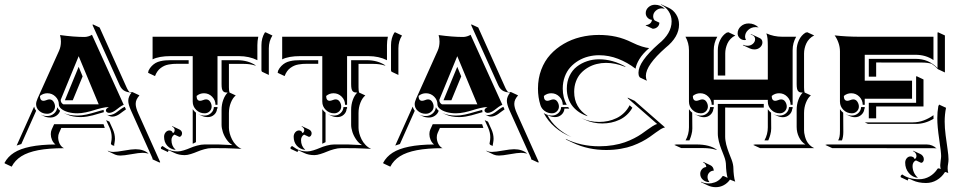

<svg xmlns="http://www.w3.org/2000/svg" viewBox="-46 -628 4144 832"><path d="M-26.4 77.6Q-12.2 51 14.6 33.8Q41.5 16.6 85.8 7.6Q130.1 -1.5 194.3 -2Q184.6 -9.5 179.3 -21.9Q174.1 -34.2 174.1 -46.6Q174.1 -58.1 178 -66.7L188.5 -89.8H402.6L408 -73.7H219.7L210 -52Q206.1 -43.7 206.1 -32.7Q206.1 -18.3 212.6 -5Q219.2 8.3 231.2 14.2Q165 14.2 119.5 22.9Q74 31.7 46.4 49.2Q18.8 66.7 4.6 94.2L-25.4 80.1ZM26.1 2.7 101.8 -166Q104.2 -156 110.6 -147.7L46.4 -3.9Q36.4 -1 26.1 2.7ZM110.4 -176.8Q110.4 -186.5 116.9 -201.4L210.2 -408.7Q218 -426.3 218 -448Q218 -462.6 214.1 -476.1Q273.9 -467.8 320.3 -467.8Q328.1 -467.8 337.4 -470.6Q346.7 -473.4 352.5 -477.3L490.2 -173.8Q482.4 -170.7 473.4 -164.3Q464.4 -158 457.9 -152.6Q451.4 -147.2 443 -143.1Q434.6 -138.9 426.8 -138.9Q421.1 -138.9 417 -142Q412.8 -145 412.8 -149.4Q412.8 -153.8 416 -157Q419.2 -160.2 425.8 -164.1Q412.6 -164.1 394.5 -159.8Q376.5 -155.5 361.1 -150.5Q345.7 -145.5 325.8 -141.2Q305.9 -137 289.3 -137Q267.6 -137 249 -142.2Q230.5 -147.5 219.7 -156.4Q209 -165.3 209 -175.8Q209 -195.1 194.3 -209.5Q179.7 -223.9 159.2 -223.9Q141.1 -223.9 127.2 -212.2Q127.2 -191.4 142.3 -191.2Q147.5 -191.2 155.2 -194.2Q162.8 -197.3 168 -197.3Q179.4 -197.3 185.9 -187.3Q192.4 -177.2 192.4 -166.3Q192.4 -153.3 182.4 -144.2Q172.4 -135 158.2 -135Q138.4 -135 124.4 -147.2Q110.4 -159.4 110.4 -176.8ZM131.3 -130.6 131.6 -130.9Q144 -125 158.2 -125.2Q175.3 -125.2 188 -136.1Q200.7 -147 202.1 -163.3Q206.1 -154.8 214.4 -147.9Q210.2 -135 198.5 -126.8Q186.8 -118.7 172.4 -118.7Q157.2 -118.7 145.5 -124ZM217 -195.3Q217 -182.1 228.5 -175.8H381.8L294.9 -384.5ZM229.2 -138.9Q254.6 -127.2 289.3 -127.2Q308.3 -127.2 328.2 -131.6Q348.1 -136 370 -142.7Q391.8 -149.4 403.3 -151.9Q403.3 -150.6 403.1 -149.4Q403.1 -145.5 404.5 -142.1Q397.2 -140.1 381.7 -135.5Q366.2 -130.9 356.2 -128.2Q346.2 -125.5 331.4 -123Q316.7 -120.6 303.5 -120.6Q268.3 -120.6 243.4 -132.3ZM235.1 -193.4 294.9 -338.6 312 -296.9 269.3 -193.4ZM355.5 -518.3 355.7 -522.7 385.7 -508.8 503.9 -246.1Q508.5 -236.1 514.4 -229.7Q520.8 -228.8 528.3 -228.8L558.3 -214.8Q550 -205.1 546 -196.5Q542 -188 542 -177.7Q542 -161.6 553.5 -136.2L648.2 74.5L645.3 76.4L615.2 62.5L614.7 57.6L521.5 -149.4Q509.8 -175.5 509.8 -191.4Q509.8 -209 524.2 -227.1Q516.1 -227.3 509.8 -228.5Q503.4 -229.7 496.1 -232.9Q488.8 -236.1 482.7 -242.7Q476.6 -249.3 472.2 -259.3ZM413.8 -107.4 428 -100.8 443.1 -67.4Q452.1 -46.9 452.1 -26.9Q452.1 -19.3 450.4 -10Q448.7 -0.7 448.7 -0.2Q448.7 3.4 450.4 3.7Q435.8 2.2 434.6 -5.9Q434.8 -7.3 435.8 -12.1Q436.8 -16.8 437.4 -22.2Q438 -27.6 438 -33.4Q438 -53.5 429 -74ZM415 -131.6Q420.4 -129.2 426.8 -129.2Q436 -129.2 445.6 -133.5Q455.1 -137.9 462 -143.6Q469 -149.2 478 -155.6Q487.1 -162.1 493.9 -164.8L494.6 -165L499.8 -154.1Q494.6 -150.9 486.3 -144.5Q478 -138.2 472 -133.9Q466.1 -129.6 457.5 -126.1Q449 -122.6 440.9 -122.6Q434.8 -122.6 429.2 -125ZM420.4 24.4Q430.2 30.3 445.3 30.3Q460 30.3 492.6 24.4Q525.1 18.6 541 18.6Q576.4 18.6 598.1 37.6L594.5 36.9Q582.3 34.2 571.3 34.2Q556.2 34.2 523.3 40.2Q490.5 46.1 475.3 46.1Q462.2 46.1 452.9 42L422.9 27.8Z M595.7 -312.5 597.7 -322Q603.3 -333.7 611.6 -342Q619.9 -350.3 628.5 -355.2Q637.2 -360.1 648.7 -362.8Q660.2 -365.5 670.3 -366.3Q680.4 -367.2 693.4 -367.2H771.5V-351.6H723.6Q712.6 -351.6 704 -351Q695.3 -350.3 685.1 -348.5Q674.8 -346.7 666.7 -343Q658.7 -339.4 650.8 -333.6Q642.8 -327.9 636.5 -319Q630.1 -310.1 625.7 -298.3ZM615.2 -370.8V-468.8H1073.2Q1069.3 -450.4 1069.3 -432.6V-367.2Q1033.9 -384.8 989.3 -384.8H896.5V-173.8H887.7Q887.7 -194.3 873 -209.1Q858.4 -223.9 837.9 -223.9Q819.8 -223.9 805.9 -212.2Q805.9 -191.4 821 -191.2Q826.2 -191.2 833.9 -194.2Q841.6 -197.3 846.7 -197.3Q858.2 -197.3 864.6 -187.3Q871.1 -177.2 871.1 -166.3Q871.1 -154.1 862.2 -145.5Q853.3 -137 840.8 -137Q819.3 -137 804.2 -151.9Q789.1 -166.7 789.1 -187.7V-384.8H693.4Q643.3 -384.8 615.2 -370.8ZM650.9 12.2Q652.6 8.1 658 4.6Q677.2 18.6 690.9 23.3Q704.6 28.1 724.6 28.1Q735.4 28.1 750.4 23.4Q765.4 18.8 778.4 13.1Q791.5 7.3 808.7 2.7Q825.9 -2 840.8 -2H900.1Q907 -2 961.2 0.7Q947 -7.3 936 -23.2Q925 -39.1 919.6 -56Q914.1 -73 914.1 -87.9V-152.3Q914.1 -174.8 921.3 -194.9Q928.5 -215.1 940.4 -226.6Q933.1 -226.8 928.8 -227.9Q924.6 -229 920.9 -232.7Q917.2 -236.3 915.6 -243.9Q914.1 -251.5 914.1 -263.7V-367.2H981.4Q1029.5 -367.2 1063.2 -344L1059.1 -344.2Q1037.1 -351.1 1011.5 -351.1H946V-249.5Q946 -234.6 948.5 -227.1L975.6 -214.4Q962.6 -204.1 954.3 -183.1Q946 -162.1 946 -138.2V-74Q946 -63 949.5 -50Q952.9 -37.1 959.4 -24Q965.8 -11 976.7 0.2Q987.5 11.5 1000.7 17.1Q997.1 17.1 969.6 15.6Q942.1 14.2 930.2 14.2L870.8 13.9Q856.4 13.9 839.4 18.7Q822.3 23.4 809.2 29.1Q796.1 34.7 781 39.4Q765.9 44.2 754.6 44.2Q729.7 44.2 710.9 35.2L685.1 23.2Q681.9 26.4 682.1 31L652.1 17.1ZM665 -35.4Q665 -46.6 671.9 -54.7Q678.7 -62.7 688.5 -62.7Q693.4 -62.7 697.5 -59.9Q701.7 -57.1 702.9 -51.3Q706.3 -52.2 708.6 -55.9Q710.9 -59.6 710.9 -64.7Q710.9 -69.3 707.8 -73.4Q704.6 -77.4 699.2 -79.8L700.7 -81.3L730.7 -67.4Q736.3 -64.7 739.6 -60.3Q742.9 -55.9 742.9 -50.5Q742.9 -44.2 739.5 -39.6Q736.1 -34.9 731.2 -34.9L710.2 -44.7Q704.3 -41.7 700.7 -35.4Q697 -29.1 697 -21.2Q697 4.2 713.6 19.5L715.3 21.7Q692.4 18.8 678.7 3.4Q665 -12 665 -35.4ZM789.1 -5.1V-155Q794.9 -146 803.2 -139.6V-12Q795.7 -9 789.1 -5.1ZM814.5 -132.6V-132.8Q826.9 -127 840.8 -127.2Q856.7 -127.2 868.3 -137.8Q879.9 -148.4 880.9 -164.1H896.5V-157.2H894.5Q893.8 -141.8 882.3 -131.2Q870.8 -120.6 855 -120.6Q840.3 -120.6 828.6 -126ZM1086.9 -322.8V-432.6Q1086.9 -462.4 1101.1 -486.3L1104.5 -488.3L1134.5 -474.1Q1118.9 -449.5 1118.9 -418.5V-303.2L1088.9 -317.4Z M1157.2 -312.5 1159.2 -322Q1164.8 -333.7 1173.1 -342Q1181.4 -350.3 1190.1 -355.2Q1198.7 -360.1 1210.2 -362.8Q1221.7 -365.5 1231.8 -366.3Q1241.9 -367.2 1254.9 -367.2H1333V-351.6H1285.2Q1274.2 -351.6 1265.5 -351Q1256.8 -350.3 1246.6 -348.5Q1236.3 -346.7 1228.3 -343Q1220.2 -339.4 1212.3 -333.6Q1204.3 -327.9 1198 -319Q1191.7 -310.1 1187.3 -298.3ZM1176.8 -370.8V-468.8H1634.8Q1630.9 -450.4 1630.9 -432.6V-367.2Q1595.5 -384.8 1550.8 -384.8H1458V-173.8H1449.2Q1449.2 -194.3 1434.6 -209.1Q1419.9 -223.9 1399.4 -223.9Q1381.3 -223.9 1367.4 -212.2Q1367.4 -191.4 1382.6 -191.2Q1387.7 -191.2 1395.4 -194.2Q1403.1 -197.3 1408.2 -197.3Q1419.7 -197.3 1426.1 -187.3Q1432.6 -177.2 1432.6 -166.3Q1432.6 -154.1 1423.7 -145.5Q1414.8 -137 1402.3 -137Q1380.9 -137 1365.7 -151.9Q1350.6 -166.7 1350.6 -187.7V-384.8H1254.9Q1204.8 -384.8 1176.8 -370.8ZM1212.4 12.2Q1214.1 8.1 1219.5 4.6Q1238.8 18.6 1252.4 23.3Q1266.1 28.1 1286.1 28.1Q1296.9 28.1 1311.9 23.4Q1326.9 18.8 1340 13.1Q1353 7.3 1370.2 2.7Q1387.5 -2 1402.3 -2H1461.7Q1468.5 -2 1522.7 0.7Q1508.5 -7.3 1497.6 -23.2Q1486.6 -39.1 1481.1 -56Q1475.6 -73 1475.6 -87.9V-152.3Q1475.6 -174.8 1482.8 -194.9Q1490 -215.1 1502 -226.6Q1494.6 -226.8 1490.4 -227.9Q1486.1 -229 1482.4 -232.7Q1478.8 -236.3 1477.2 -243.9Q1475.6 -251.5 1475.6 -263.7V-367.2H1543Q1591.1 -367.2 1624.8 -344L1620.6 -344.2Q1598.6 -351.1 1573 -351.1H1507.6V-249.5Q1507.6 -234.6 1510 -227.1L1537.1 -214.4Q1524.2 -204.1 1515.9 -183.1Q1507.6 -162.1 1507.6 -138.2V-74Q1507.6 -63 1511 -50Q1514.4 -37.1 1520.9 -24Q1527.3 -11 1538.2 0.2Q1549.1 11.5 1562.3 17.1Q1558.6 17.1 1531.1 15.6Q1503.7 14.2 1491.7 14.2L1432.4 13.9Q1418 13.9 1400.9 18.7Q1383.8 23.4 1370.7 29.1Q1357.7 34.7 1342.5 39.4Q1327.4 44.2 1316.2 44.2Q1291.3 44.2 1272.5 35.2L1246.6 23.2Q1243.4 26.4 1243.7 31L1213.6 17.1ZM1226.6 -35.4Q1226.6 -46.6 1233.4 -54.7Q1240.2 -62.7 1250 -62.7Q1254.9 -62.7 1259 -59.9Q1263.2 -57.1 1264.4 -51.3Q1267.8 -52.2 1270.1 -55.9Q1272.5 -59.6 1272.5 -64.7Q1272.5 -69.3 1269.3 -73.4Q1266.1 -77.4 1260.7 -79.8L1262.2 -81.3L1292.2 -67.4Q1297.9 -64.7 1301.1 -60.3Q1304.4 -55.9 1304.4 -50.5Q1304.4 -44.2 1301 -39.6Q1297.6 -34.9 1292.7 -34.9L1271.7 -44.7Q1265.9 -41.7 1262.2 -35.4Q1258.5 -29.1 1258.5 -21.2Q1258.5 4.2 1275.1 19.5L1276.9 21.7Q1253.9 18.8 1240.2 3.4Q1226.6 -12 1226.6 -35.4ZM1350.6 -5.1V-155Q1356.4 -146 1364.7 -139.6V-12Q1357.2 -9 1350.6 -5.1ZM1376 -132.6V-132.8Q1388.4 -127 1402.3 -127.2Q1418.2 -127.2 1429.8 -137.8Q1441.4 -148.4 1442.4 -164.1H1458V-157.2H1456.1Q1455.3 -141.8 1443.8 -131.2Q1432.4 -120.6 1416.5 -120.6Q1401.9 -120.6 1390.1 -126ZM1648.4 -322.8V-432.6Q1648.4 -462.4 1662.6 -486.3L1666 -488.3L1696 -474.1Q1680.4 -449.5 1680.4 -418.5V-303.2L1650.4 -317.4Z M1614.3 77.6Q1628.4 51 1655.3 33.8Q1682.1 16.6 1726.4 7.6Q1770.8 -1.5 1835 -2Q1825.2 -9.5 1819.9 -21.9Q1814.7 -34.2 1814.7 -46.6Q1814.7 -58.1 1818.6 -66.7L1829.1 -89.8H2043.2L2048.6 -73.7H1860.4L1850.6 -52Q1846.7 -43.7 1846.7 -32.7Q1846.7 -18.3 1853.3 -5Q1859.9 8.3 1871.8 14.2Q1805.7 14.2 1760.1 22.9Q1714.6 31.7 1687 49.2Q1659.4 66.7 1645.3 94.2L1615.2 80.1ZM1666.7 2.7 1742.4 -166Q1744.9 -156 1751.2 -147.7L1687 -3.9Q1677 -1 1666.7 2.7ZM1751 -176.8Q1751 -186.5 1757.6 -201.4L1850.8 -408.7Q1858.6 -426.3 1858.6 -448Q1858.6 -462.6 1854.7 -476.1Q1914.6 -467.8 1960.9 -467.8Q1968.8 -467.8 1978 -470.6Q1987.3 -473.4 1993.2 -477.3L2130.9 -173.8Q2123 -170.7 2114 -164.3Q2105 -158 2098.5 -152.6Q2092 -147.2 2083.6 -143.1Q2075.2 -138.9 2067.4 -138.9Q2061.8 -138.9 2057.6 -142Q2053.5 -145 2053.5 -149.4Q2053.5 -153.8 2056.6 -157Q2059.8 -160.2 2066.4 -164.1Q2053.2 -164.1 2035.2 -159.8Q2017.1 -155.5 2001.7 -150.5Q1986.3 -145.5 1966.4 -141.2Q1946.5 -137 1929.9 -137Q1908.2 -137 1889.6 -142.2Q1871.1 -147.5 1860.4 -156.4Q1849.6 -165.3 1849.6 -175.8Q1849.6 -195.1 1835 -209.5Q1820.3 -223.9 1799.8 -223.9Q1781.7 -223.9 1767.8 -212.2Q1767.8 -191.4 1783 -191.2Q1788.1 -191.2 1795.8 -194.2Q1803.5 -197.3 1808.6 -197.3Q1820.1 -197.3 1826.5 -187.3Q1833 -177.2 1833 -166.3Q1833 -153.3 1823 -144.2Q1813 -135 1798.8 -135Q1779.1 -135 1765 -147.2Q1751 -159.4 1751 -176.8ZM1772 -130.6 1772.2 -130.9Q1784.7 -125 1798.8 -125.2Q1815.9 -125.2 1828.6 -136.1Q1841.3 -147 1842.8 -163.3Q1846.7 -154.8 1855 -147.9Q1850.8 -135 1839.1 -126.8Q1827.4 -118.7 1813 -118.7Q1797.9 -118.7 1786.1 -124ZM1857.7 -195.3Q1857.7 -182.1 1869.1 -175.8H2022.5L1935.5 -384.5ZM1869.9 -138.9Q1895.3 -127.2 1929.9 -127.2Q1949 -127.2 1968.9 -131.6Q1988.8 -136 2010.6 -142.7Q2032.5 -149.4 2043.9 -151.9Q2043.9 -150.6 2043.7 -149.4Q2043.7 -145.5 2045.2 -142.1Q2037.8 -140.1 2022.3 -135.5Q2006.8 -130.9 1996.8 -128.2Q1986.8 -125.5 1972 -123Q1957.3 -120.6 1944.1 -120.6Q1908.9 -120.6 1884 -132.3ZM1875.7 -193.4 1935.5 -338.6 1952.6 -296.9 1909.9 -193.4ZM1996.1 -518.3 1996.3 -522.7 2026.4 -508.8 2144.5 -246.1Q2149.2 -236.1 2155 -229.7Q2161.4 -228.8 2168.9 -228.8L2199 -214.8Q2190.7 -205.1 2186.6 -196.5Q2182.6 -188 2182.6 -177.7Q2182.6 -161.6 2194.1 -136.2L2288.8 74.5L2285.9 76.4L2255.9 62.5L2255.4 57.6L2162.1 -149.4Q2150.4 -175.5 2150.4 -191.4Q2150.4 -209 2164.8 -227.1Q2156.7 -227.3 2150.4 -228.5Q2144 -229.7 2136.7 -232.9Q2129.4 -236.1 2123.3 -242.7Q2117.2 -249.3 2112.8 -259.3ZM2054.4 -107.4 2068.6 -100.8 2083.7 -67.4Q2092.8 -46.9 2092.8 -26.9Q2092.8 -19.3 2091.1 -10Q2089.4 -0.7 2089.4 -0.2Q2089.4 3.4 2091.1 3.7Q2076.4 2.2 2075.2 -5.9Q2075.4 -7.3 2076.4 -12.1Q2077.4 -16.8 2078 -22.2Q2078.6 -27.6 2078.6 -33.4Q2078.6 -53.5 2069.6 -74ZM2055.7 -131.6Q2061 -129.2 2067.4 -129.2Q2076.7 -129.2 2086.2 -133.5Q2095.7 -137.9 2102.7 -143.6Q2109.6 -149.2 2118.7 -155.6Q2127.7 -162.1 2134.5 -164.8L2135.3 -165L2140.4 -154.1Q2135.3 -150.9 2127 -144.5Q2118.7 -138.2 2112.7 -133.9Q2106.7 -129.6 2098.1 -126.1Q2089.6 -122.6 2081.5 -122.6Q2075.4 -122.6 2069.8 -125ZM2061 24.4Q2070.8 30.3 2085.9 30.3Q2100.6 30.3 2133.2 24.4Q2165.8 18.6 2181.6 18.6Q2217 18.6 2238.8 37.6L2235.1 36.9Q2222.9 34.2 2211.9 34.2Q2196.8 34.2 2163.9 40.2Q2131.1 46.1 2116 46.1Q2102.8 46.1 2093.5 42L2063.5 27.8Z M2285.2 -244.1Q2285.2 -288.1 2299.4 -325.9Q2313.7 -363.8 2338.6 -391.1Q2363.5 -418.5 2396.9 -438Q2430.2 -457.5 2468.9 -467Q2507.6 -476.6 2548.8 -476.6Q2588.6 -476.6 2623.4 -468.9Q2658.2 -461.2 2693.1 -443.8Q2715.8 -432.6 2735.5 -426.5Q2755.1 -420.4 2767.1 -419.7Q2738.5 -395 2724.6 -371.7Q2710.7 -348.4 2708 -330.3Q2673.1 -357.4 2632.8 -373Q2592.5 -388.7 2549.8 -388.7Q2526.1 -388.7 2503.4 -382.9Q2480.7 -377.2 2460.7 -365.2Q2440.7 -353.3 2425.4 -336.4Q2410.2 -319.6 2401.4 -295.8Q2392.6 -272 2392.6 -244.1Q2392.6 -204.8 2409.9 -173.8H2392.6Q2392.6 -194.3 2377.9 -209.1Q2363.3 -223.9 2342.8 -223.9Q2324.7 -223.9 2310.8 -212.2Q2310.8 -191.4 2325.9 -191.2Q2331.1 -191.2 2338.7 -194.2Q2346.4 -197.3 2351.6 -197.3Q2363 -197.3 2369.5 -187.3Q2376 -177.2 2376 -166.3Q2376 -154.1 2367.1 -145.5Q2358.2 -137 2345.7 -137Q2328.4 -137 2314.5 -147Q2300.5 -157 2295.7 -172.9Q2285.2 -206.3 2285.2 -244.1ZM2310.1 -138.2Q2325.9 -127.2 2345.7 -127.2Q2361.6 -127.2 2373.2 -137.8Q2384.8 -148.4 2385.7 -164.1H2416Q2418.5 -160.6 2420.9 -157.5H2399.9Q2398.9 -141.8 2387.3 -131.2Q2375.7 -120.6 2359.9 -120.6Q2345.2 -120.6 2333 -126.2L2325.9 -129.4Q2341.8 -98.9 2368.9 -74.6Q2396 -50.3 2430.4 -34.2Q2389.9 -50.3 2359 -76.9Q2328.1 -103.5 2310.1 -138.2ZM2405 -26.4Q2471.4 5.9 2550.8 5.9Q2582.5 5.9 2611.3 1.1Q2640.1 -3.7 2661.5 -11.4Q2682.9 -19 2701.5 -28.6Q2720.2 -38.1 2734.6 -48.1Q2749 -58.1 2760.6 -66.7Q2772.2 -75.2 2782.8 -81.9Q2793.5 -88.6 2801.5 -90.8Q2792.2 -99.1 2762 -125.5Q2731.7 -151.9 2706.1 -174.3Q2680.4 -196.8 2674.8 -201.7L2673.8 -205.1L2703.9 -191.2L2835.7 -75.9Q2827.9 -74.7 2817.7 -68.6Q2807.6 -62.5 2795.9 -53.8Q2784.2 -45.2 2769.8 -34.9Q2755.4 -24.7 2736.2 -14.6Q2717 -4.6 2695.2 3.5Q2673.3 11.7 2643.6 16.8Q2613.8 22 2580.8 22Q2503.4 22 2438.2 -8.5L2408.2 -22.7ZM2410.2 -244.1Q2410.2 -274.7 2422 -299.3Q2433.8 -324 2453.7 -339.4Q2473.6 -354.7 2498.3 -362.9Q2522.9 -371.1 2549.8 -371.1Q2608.4 -371.1 2666 -338.9L2661.1 -339.1Q2619.6 -355.5 2580.1 -355.5Q2559.1 -355.5 2539.2 -350.5Q2519.3 -345.5 2501.6 -335.1Q2483.9 -324.7 2470.7 -310.2Q2457.5 -295.7 2449.8 -275Q2442.1 -254.4 2442.1 -230Q2442.1 -195.3 2457 -169.4Q2471.9 -143.6 2497.8 -127.4L2500.2 -124.5Q2481 -130.6 2465 -141Q2449 -151.4 2436.5 -166.1Q2424.1 -180.9 2417.1 -200.9Q2410.2 -220.9 2410.2 -244.1ZM2473.9 -116Q2509 -99.6 2549.8 -99.6Q2570.3 -99.6 2589.2 -103.6Q2608.2 -107.7 2625.7 -116.1Q2643.3 -124.5 2658 -138.7Q2672.6 -152.8 2682.4 -171.9L2694.3 -161.1Q2684.3 -143.3 2669.8 -130Q2655.3 -116.7 2638.1 -108.8Q2620.8 -100.8 2602.3 -96.9Q2583.7 -93 2564 -93Q2523.4 -93 2488 -109.4ZM2720.7 -313Q2720.7 -360.6 2807.6 -437.5Q2864.3 -482.9 2864.3 -535.2Q2864.3 -559.8 2851.1 -579.6Q2837.9 -599.4 2816.9 -608.2L2820.8 -608.4L2851.1 -594.5Q2871.6 -585 2884 -565.4Q2896.5 -545.9 2896.5 -521.5Q2896.5 -467.8 2838.6 -421.4Q2752.7 -345.9 2752.7 -299.1Q2752.7 -288.3 2757.1 -278.1L2727.1 -292.2L2722.7 -298.6Q2720.7 -305.9 2720.7 -313ZM2752.2 -571.3Q2752.2 -586.2 2764 -596.8Q2775.9 -607.4 2792 -607.4Q2816.4 -607.4 2835 -590.1L2831.5 -590.6Q2826.4 -591.8 2822.3 -591.8Q2806.9 -591.8 2795.7 -581.5Q2784.4 -571.3 2784.4 -557.4Q2784.4 -547.1 2791 -539.3L2811.3 -529.8Q2811.3 -518.8 2802.9 -511.1Q2794.4 -503.4 2782.5 -503.4L2752.4 -517.6V-519.5Q2762.2 -519.5 2770.1 -525.5Q2778.1 -531.5 2779.1 -542Q2767.8 -543 2760 -551.4Q2752.2 -559.8 2752.2 -571.3Z M2876 0 2883.8 -2H2972.2Q3030 -2 3061.5 21.7L3057.6 21.2Q3032.5 13.7 3002 13.7H2906.2ZM2924.3 -468.8H3062.3Q3046.9 -442.1 3046.9 -410.2V-283.2H3281.2V-426.8Q3281.2 -447 3280 -460Q3278.8 -472.9 3274.9 -483.4Q3306.9 -468.8 3343.8 -468.8H3404.1Q3388.7 -442.1 3388.7 -410.2V-173.8H3379.9Q3379.9 -194.3 3365.2 -209.1Q3350.6 -223.9 3330.1 -223.9Q3312 -223.9 3298.1 -212.2Q3298.1 -191.4 3313.2 -191.2Q3318.4 -191.2 3326 -194.2Q3333.7 -197.3 3338.9 -197.3Q3350.3 -197.3 3356.8 -187.3Q3363.3 -177.2 3363.3 -166.3Q3363.3 -154.1 3354.4 -145.5Q3345.5 -137 3333 -137Q3311.5 -137 3296.4 -151.9Q3281.2 -166.7 3281.2 -187.7V-195.3H3046.9V-173.8H3038.1Q3038.1 -194.3 3023.4 -209.1Q3008.8 -223.9 2988.3 -223.9Q2970.2 -223.9 2956.3 -212.2Q2956.3 -191.4 2971.4 -191.2Q2976.6 -191.2 2984.3 -194.2Q2991.9 -197.3 2997.1 -197.3Q3008.5 -197.3 3015 -187.3Q3021.5 -177.2 3021.5 -166.3Q3021.5 -154.1 3012.6 -145.5Q3003.7 -137 2991.2 -137Q2969.7 -137 2954.6 -151.9Q2939.5 -166.7 2939.5 -187.7V-410.2Q2939.5 -441.9 2924.3 -468.8ZM2924.8 -19.5Q2939.5 -45.9 2939.5 -76.2V-154.8Q2945.3 -146 2953.6 -139.6L2954.1 -71.3Q2954.1 -64.7 2953.1 -58Q2952.1 -51.3 2950.3 -44.9Q2948.5 -38.6 2947.3 -34.7Q2946 -30.8 2943.7 -25.3Q2941.4 -19.8 2941.4 -19.5ZM2964.8 -132.8V-133.1Q2977.3 -127.2 2991.2 -127.2Q3007.1 -127.2 3018.7 -137.8Q3030.3 -148.4 3031.2 -164.1H3046.9V-157.5H3045.4Q3044.4 -141.8 3032.7 -131Q3021 -120.1 3004.9 -120.1Q2991.9 -120.1 2979 -126.2ZM2988.3 125Q2988.3 114.3 2995.6 105.5Q3002.9 96.7 3014.6 95.7Q3014.2 89.1 3010.5 83.6Q3006.8 78.1 3000.7 75.4L3002 73.7L3032.2 87.9Q3039.1 91.1 3043 97.4Q3046.9 103.8 3046.9 111.6Q3035.6 111.6 3027.8 119.6Q3020 127.7 3020 139.2Q3020 150.4 3027.3 159.2L3027.6 161.1Q3011.2 161.1 2999.8 150.8Q2988.3 140.4 2988.3 125ZM2991.2 159.2Q3007.1 167 3025.9 167Q3031.2 167 3037.1 166Q3043 165 3051.8 162.1Q3060.5 159.2 3069.7 152.1Q3078.9 145 3085.9 134.5Q3090.6 134.5 3097.2 138.2Q3103.8 141.8 3106.9 142.8Q3103.8 132.3 3101.8 115.6Q3099.9 98.9 3099.9 88.9Q3099.9 70.3 3092 49.8Q3090.8 46.4 3086.3 35Q3081.8 23.7 3079.7 18.3Q3077.6 12.9 3074.1 2.4Q3070.6 -8.1 3069 -15.3Q3067.4 -22.5 3065.9 -31.6Q3064.5 -40.8 3064.5 -48.8V-177.7H3263.7V-161.6L3096.4 -161.9V-34.7Q3096.4 -26.9 3097.9 -17.8Q3099.4 -8.8 3101 -1.7Q3102.5 5.4 3106.2 16Q3109.9 26.6 3111.7 31.7Q3113.5 36.9 3118.2 48.5Q3122.8 60.1 3124 63.2Q3132.1 84.2 3132.1 102.8Q3132.1 114.3 3134.2 131.8Q3136.2 149.4 3139.9 159.2Q3128.2 155.3 3117.2 150.4Q3106.7 165.5 3090.6 174.3Q3074.5 183.1 3055.9 183.1Q3037.8 183.1 3022 175.8L2991.9 161.6ZM3064.5 -300.8V-410.2Q3064.5 -433.6 3074.6 -454.3Q3084.7 -475.1 3102.5 -486.3L3110.4 -488.3L3140.4 -474.1Q3128.9 -468.8 3120.1 -459.7Q3111.3 -450.7 3106.4 -439.9Q3101.6 -429.2 3099.1 -418.2Q3096.7 -407.2 3096.7 -396.5V-300.8ZM3150.4 -483.4Q3150.4 -501.5 3164.4 -513.9Q3178.5 -526.4 3198.2 -526.4Q3222.9 -526.4 3241.5 -509L3237.5 -509.8Q3232.9 -510.5 3228.3 -510.5Q3209.5 -510.5 3196 -498Q3182.6 -485.6 3182.6 -468.8Q3182.6 -463.1 3185.8 -456.8L3186.5 -454.8Q3183.3 -454.1 3180.2 -454.3Q3168.2 -454.3 3159.3 -463Q3150.4 -471.7 3150.4 -483.4ZM3173.1 -432.1 3174.1 -433.8Q3183.1 -429.7 3193.1 -429.7Q3206.8 -429.7 3216.4 -438.1Q3226.1 -446.5 3226.1 -458.3Q3226.1 -465.6 3221.2 -470.9Q3216.3 -476.3 3208.5 -477.1L3206.5 -479.2Q3211.4 -479.2 3215.8 -477.1L3245.8 -463.1Q3257.8 -457.5 3257.8 -444.3Q3257.8 -431.9 3247.7 -422.9Q3237.5 -413.8 3223.1 -413.8Q3212.6 -413.8 3203.1 -418.2ZM3217.8 0 3225.6 -2H3444.1Q3426.3 -12.9 3416.3 -33.7Q3406.2 -54.4 3406.2 -78.1V-152.3Q3406.2 -174.8 3413.5 -194.9Q3420.7 -215.1 3432.6 -226.6Q3425.3 -226.8 3421 -227.9Q3416.7 -229 3413.1 -232.7Q3409.4 -236.3 3407.8 -243.9Q3406.2 -251.5 3406.2 -263.7V-410.2Q3406.2 -433.6 3416.3 -454.3Q3426.3 -475.1 3444.3 -486.3L3452.1 -488.3L3482.2 -474.4Q3470.7 -469 3461.9 -459.8Q3453.1 -450.7 3448.1 -439.9Q3443.1 -429.2 3440.7 -418.1Q3438.2 -407 3438.2 -396V-249.8Q3438.2 -234.6 3440.7 -227.1L3467.8 -214.6Q3454.8 -204.3 3446.5 -183.2Q3438.2 -162.1 3438.2 -138.2V-64Q3438.2 -58.6 3439 -52.1Q3439.7 -45.7 3442.5 -35.6Q3445.3 -25.6 3449.7 -16.8Q3454.1 -8.1 3462.6 0.5Q3471.2 9 3482.2 13.9H3247.8ZM3266.6 -19.5Q3281.2 -45.9 3281.2 -76.2V-154.8Q3287.1 -146 3295.4 -139.6L3295.9 -71.3Q3295.9 -64.7 3294.9 -58Q3293.9 -51.3 3292.1 -44.9Q3290.3 -38.6 3289.1 -34.7Q3287.8 -30.8 3285.5 -25.3Q3283.2 -19.8 3283.2 -19.5ZM3306.6 -132.8V-133.1Q3319.1 -127.2 3333 -127.2Q3348.9 -127.2 3360.5 -137.8Q3372.1 -148.4 3373 -164.1H3388.7V-157.5H3387.2Q3386.2 -141.8 3374.5 -131Q3362.8 -120.1 3346.7 -120.1Q3333.7 -120.1 3320.8 -126.2Z M3530.3 0 3538.1 -2H3969.7Q3982.2 -2 3993.4 2.7Q4004.6 7.3 4012.7 15.6L4009 14.6Q4004.6 13.9 3999.8 14.2L3560.3 13.9ZM3570.8 -474.6Q3623.3 -468.8 3678.7 -468.8H3999V-367.7Q3965.8 -390.6 3920.9 -390.6H3701.2V-278.3H3906.2V-200.2H3701.2V-173.8H3692.4Q3692.4 -194.3 3677.7 -209.1Q3663.1 -223.9 3642.6 -223.9Q3624.5 -223.9 3610.6 -212.2Q3610.6 -191.4 3625.7 -191.2Q3630.9 -191.2 3638.5 -194.2Q3646.2 -197.3 3651.4 -197.3Q3662.8 -197.3 3669.3 -187.3Q3675.8 -177.2 3675.8 -166.3Q3675.8 -154.1 3666.9 -145.5Q3658 -137 3645.5 -137Q3624 -137 3608.9 -151.9Q3593.8 -166.7 3593.8 -187.7V-405.3Q3593.8 -424.3 3587.3 -442.7Q3580.8 -461.2 3570.8 -474.6ZM3585.9 -19.5Q3590.1 -26.9 3591.9 -35.8Q3593.8 -44.7 3593.8 -62.5V-154.8Q3599.6 -146 3607.9 -139.6L3608.4 -55.7Q3608.4 -35.2 3602.5 -19.5ZM3619.1 -132.8V-133.1Q3631.6 -127.2 3645.5 -127.2Q3661.4 -127.2 3673 -137.8Q3684.6 -148.4 3685.5 -164.1H3701.2V-157.5H3699.7Q3698.7 -141.8 3687 -131Q3675.3 -120.1 3659.2 -120.1Q3646.2 -120.1 3633.3 -126.2ZM3701.2 -97.7H3909.2Q3933.8 -97.7 3957.2 -106.4Q3980.5 -115.2 3999 -128.9Q3999 -121.1 3999.3 -113Q3961.9 -91.1 3923.3 -91.1H3715.3ZM3718.8 -115.2V-182.6H3923.8V-295.9L3925.8 -297.9L3955.8 -283.7V-166.5L3750.7 -166.7V-115.2ZM3718.8 -295.9V-373H3920.9Q3949.7 -373 3972.9 -363.4Q3996.1 -353.8 4016.6 -333V-486.3L4018.6 -488.3L4048.6 -474.4V-314L4018.6 -328.1Q4005.1 -342.5 3991.2 -351.6Q3973.1 -356.9 3950.9 -356.9L3750.7 -357.2V-295.9ZM3856.4 135.5Q3858.2 131.3 3863.5 127.9Q3892.6 148.7 3936.5 148.7Q3961.2 148.7 3982.2 136.6Q4003.2 124.5 4016.6 103.5Q4017.1 102.5 4018.1 102.1Q4019 101.6 4019.8 101.6H4020.5Q4024.4 101.6 4030.3 104.5Q4028.3 94.7 4028.3 87.9Q4028.3 83 4030.3 67.4Q4032.2 55.7 4032.2 48.1Q4032.2 31.5 4023.9 -24.4Q4015.6 -80.3 4015.6 -115.2Q4015.6 -142.3 4020 -167.5L4023.4 -174.8L4053.5 -160.9Q4047.6 -132.6 4047.6 -101.1Q4047.6 -74 4051.8 -41.6Q4055.9 -9.3 4060.1 18.4Q4064.2 46.1 4064.2 62Q4064.2 72 4062.4 82Q4060.5 92 4060.5 101.6Q4060.5 112.5 4063.2 122.1Q4061.5 120.8 4059.3 120.1Q4054 117.7 4051 117.4Q4048.8 117.4 4048.1 118.7Q4034.7 139.9 4013.3 152.5Q3991.9 165 3966.8 165Q3934.1 165 3909.4 153.6L3892.1 145.5Q3887.7 148.9 3887.7 154.3L3857.7 140.4ZM3876.5 77.1Q3876.5 65.7 3883.3 57.7Q3890.1 49.8 3899.9 49.8Q3905.3 49.8 3910.6 52.6Q3916 55.4 3917.2 61.3Q3920.7 60.3 3923 56.6Q3925.3 53 3925.3 47.9Q3925.3 40.8 3921 35Q3916.7 29.3 3909.7 26.4L3911.9 25.4L3942.1 39.3Q3949 42.5 3953.1 48.6Q3957.3 54.7 3957.3 61.8Q3957.3 68.4 3953.9 73Q3950.4 77.6 3945.6 77.6L3923.1 67.1Q3916.5 69.6 3912.5 76Q3908.4 82.5 3908.4 91.3Q3908.4 106 3914.2 118.8Q3919.9 131.6 3929.7 140.4L3931.6 142.6Q3908.2 140.6 3892.3 121.7Q3876.5 102.8 3876.5 77.1Z"/></svg>

Font: AgreloyS1
Style: Medium
Weight: 400
Designer: gluk
Foundry: gluk
Version: Version 0.27